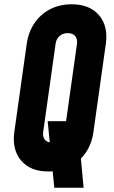

<svg xmlns="http://www.w3.org/2000/svg" viewBox="-20 -786 534 898"><path d="M234 92 203 -219H342L371 92ZM206 16Q122 16 78.8 -35Q35.5 -86 47 -169L105 -581Q113 -636.5 141.5 -678.2Q170 -720 214.8 -743Q259.5 -766 315 -766Q399 -766 442.8 -715.2Q486.5 -664.5 475 -581L417 -169Q409.5 -113.5 380.8 -71.8Q352 -30 307.2 -7Q262.5 16 206 16ZM224.5 -119Q248 -119 263.5 -132.8Q279 -146.5 282 -169L340 -581Q343 -603.5 331.8 -617.2Q320.5 -631 297 -631Q273.5 -631 258.2 -617.2Q243 -603.5 240 -581L182 -169Q179 -146.5 189.8 -132.8Q200.5 -119 224.5 -119Z"/></svg>

Font: Mohave Light
Style: Bold Italic
Weight: 700
Italic angle: -8°
Version: Version 2.003